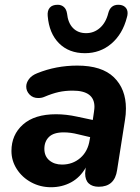

<svg xmlns="http://www.w3.org/2000/svg" viewBox="-20 -775 589 805"><path d="M28 -142Q28 -210 76.5 -253Q125 -296 215 -296Q257 -296 303 -286L369 -272L374 -306Q376 -320 376 -327Q376 -395 285 -395Q253 -395 226 -389Q199 -383 166 -369Q155 -364 140 -364Q118 -364 104 -378.5Q90 -393 90 -412Q90 -428 101.5 -443.5Q113 -459 136 -468Q215 -500 304 -500Q407 -500 457.5 -451Q508 -402 508 -320Q508 -295 504 -272L471 -62Q461 8 394 8Q367 8 352 -6Q337 -20 337 -48Q338 -59 339 -69L340 -73Q316 -31 278 -10.5Q240 10 194 10Q149 10 111 -10.5Q73 -31 50.5 -66Q28 -101 28 -142ZM240 -85Q285 -85 317 -113Q349 -141 356 -189L358 -200L307 -212Q276 -220 247 -220Q205 -220 185.5 -201Q166 -182 166 -151Q166 -120 187 -102.5Q208 -85 240 -85ZM180 -708Q178 -730 188.5 -742.5Q199 -755 222 -755Q237 -755 247.5 -746Q258 -737 261 -719Q265 -679 286 -657.5Q307 -636 341 -636Q374 -636 399 -658Q424 -680 434 -720Q443 -755 476 -755Q494 -755 504.5 -745.5Q515 -736 515 -720Q515 -711 512 -702Q494 -632 447 -592Q400 -552 336 -552Q269 -552 227.5 -593.5Q186 -635 180 -708Z"/></svg>

Font: SN Pro Bold
Style: Bold Italic
Weight: 700
Italic angle: -9°
Designer: Tobias Whetton
Foundry: Supernotes
Version: Version 1.003